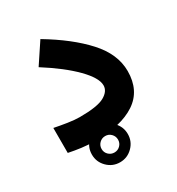

<svg xmlns="http://www.w3.org/2000/svg" viewBox="-159 -617 788 855"><g transform="rotate(-30 235.0 -189.5)"><path d="M117.7 44.4Q117.7 6.3 144.8 -20.8Q171.9 -47.9 210 -47.9Q248 -47.9 275.1 -20.8Q302.2 6.3 302.2 44.4Q302.2 82.5 275.1 109.6Q248 136.7 210 136.7Q171.9 136.7 144.8 109.6Q117.7 82.5 117.7 44.4ZM167.5 44.4Q167.5 62 179.9 74.2Q192.4 86.4 210 86.4Q227.5 86.4 239.7 74.2Q252 62 252 44.4Q252 26.9 239.7 14.4Q227.5 2 210 2Q192.4 2 179.9 14.4Q167.5 26.9 167.5 44.4ZM28.3 -144.5Q59.1 -138.2 94.2 -132.8Q129.4 -127.4 154.8 -127.4Q246.1 -127.4 281.5 -147.2Q316.9 -167 316.9 -197.3Q316.9 -235.8 260.5 -293Q204.1 -350.1 106.9 -411.6L176.3 -516.1Q298.3 -443.4 370.1 -364.7Q441.9 -286.1 441.9 -198.7Q441.9 -98.6 368.4 -49.8Q294.9 -1 161.1 -1Q124.5 -1 91.6 -5.4Q58.6 -9.8 28.3 -16.1Z"/></g></svg>

Font: Vazir
Style: Bold
Weight: 700
Designer: Saber Rastikerdar
Foundry: Saber Rastikerdar
Version: Version 30.0.0